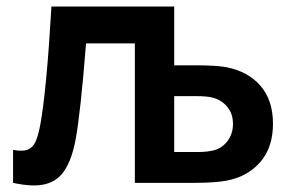

<svg xmlns="http://www.w3.org/2000/svg" viewBox="-20 -560 896 588"><path d="M20 0V-101Q50.5 -95.5 65.5 -102Q80.5 -108 88.8 -126Q97 -144 103.5 -178.5Q123 -287 137.5 -540H513.5V-360H573.5Q641.5 -360 672 -354.5Q739.5 -341.5 777.8 -297.2Q816 -253 816 -181Q816 -109.5 778 -64.8Q740 -20 675.5 -7Q637.5 0 575.5 0H393V-427H243.5Q226.5 -212 211.5 -132.5Q200.5 -74 179 -40Q157.5 -6 119.5 3.8Q81.5 13.5 20 0ZM513.5 -265.5V-94.5H586Q616 -94.5 636 -100Q660.5 -106.5 677 -128.5Q693.5 -150.5 693.5 -180.5Q693.5 -211.5 676.2 -232.5Q659 -253.5 633 -260.5Q614.5 -265.5 586 -265.5Z"/></svg>

Font: Vortex Mix
Style: Bold
Weight: 700
Designer: Mikhail Sharanda
Foundry: Mikhail Sharanda
Version: Version 4.504;Glyphs 3.1.2 (3151)